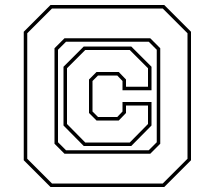

<svg xmlns="http://www.w3.org/2000/svg" viewBox="-20 -734 849 768"><path d="M182 14 75 -93V-607L182 -714H637L744 -607V-93L637 14ZM188 0H631L730 -99V-601L631 -700H188L89 -601V-99ZM238 -119 198 -159V-541L238 -581H581L621 -541V-159L581 -119ZM321 -164H499L572 -238V-312H484V-282L455 -252H366L336 -282V-416L366 -446H455L484 -416V-387H572V-461L499 -534H321L248 -461V-238ZM244 -133H575L607 -165V-535L575 -567H244L212 -535V-165ZM315 -150 234 -232V-467L315 -548H505L586 -467V-373H470V-410L449 -432H372L350 -410V-288L372 -266H449L470 -288V-326H586V-232L505 -150Z"/></svg>

Font: Tourney Thin Thin
Style: Regular
Weight: 250
Version: Version 1.015